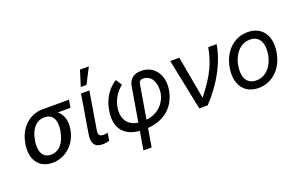

<svg xmlns="http://www.w3.org/2000/svg" viewBox="-109 -1247 3005 1923"><g transform="rotate(-20 1393.5 -285.0)"><path d="M58.6 -269.9 55.8 -258.5C31.6 -106.5 100.1 9.9 250.7 9.9C400.6 9.9 507.5 -109.7 528.8 -238.6L530.2 -248.6C545.1 -334.9 521 -404.8 469.5 -446.7H604.8L617.9 -528.4H338.8C189.6 -528.4 82.7 -416.2 58.6 -269.9ZM158 -258.5 160.9 -269.9C176.1 -364.7 230.5 -446.7 325.3 -446.7C421.5 -446.7 447.4 -364.7 432.2 -269.9L429.3 -258.5C412.6 -158 358.7 -71.7 264.2 -71.7C167.3 -71.7 141.3 -158 158 -258.5Z M752.8 -545.5 685 -136.4C668 -30.5 711.3 7.1 780.5 7.1C814.3 7.1 839.1 1.4 855.8 -3.2L869 -85.6C860.1 -82.7 840.6 -78.8 826.3 -78.8C795.8 -78.8 765.6 -87.4 774.1 -137.8L842 -545.5ZM772.7 -607.2H833.5L919.7 -773.8H824.9Z M1178.6 8.2 1145.2 204.5H1232.6L1265.6 8.5C1471.6 -6.7 1569.6 -135.7 1592.7 -277C1619.3 -435.4 1531.2 -552.6 1396.7 -552.6C1317.1 -552.6 1266.7 -517 1253.9 -437.5L1192.5 -74.6C1068.5 -92.3 1031.6 -188.2 1048.3 -289.1C1065 -374.6 1104 -437.1 1168.7 -487.6L1126.1 -552.6C1035.2 -496.4 977.6 -401.6 959.5 -289.1C933.9 -138.1 984.4 -8.9 1178.6 8.2ZM1279.5 -74.2 1340.9 -438.2C1343.4 -457.7 1359.4 -473.7 1384.2 -473.7C1477.6 -473.7 1518.8 -383.5 1503.9 -277C1487.9 -183.2 1415.1 -89.8 1279.5 -74.2Z M1815 0H1904.8C2067.8 -173.7 2168 -362.9 2198.2 -545.5H2109C2080.3 -396.7 2036.6 -283.4 1887.1 -94.5H1881.4L1800.1 -545.5H1703.8Z M2446 11.4C2592.3 11.4 2707.7 -98.4 2735.1 -264.6C2762.8 -437.5 2680.8 -552.6 2529.1 -552.6C2382.1 -552.6 2266.7 -442.8 2240.1 -275.2C2212 -103.7 2294 11.4 2446 11.4ZM2327.1 -264.6C2344.5 -375.4 2414.4 -474.1 2526.6 -474.1C2632.8 -474.1 2664.8 -381 2648.1 -275.6C2630 -164.1 2560.4 -67.5 2448.5 -67.5C2342 -67.5 2309.7 -159.1 2327.1 -264.6Z"/></g></svg>

Font: Margiela Sans Text
Style: Italic
Weight: 400
Italic angle: -9.39999°
Designer: Stefan Endress, Andreas Faust
Version: Version 1.100;FEAKit 1.0